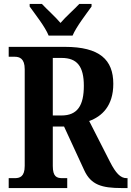

<svg xmlns="http://www.w3.org/2000/svg" viewBox="-20 -951 665 971"><path d="M226 -771H347C366 -816 416 -880 443 -918V-931H381C357 -905 312 -866 286 -835C260 -866 216 -905 192 -931H130V-918C157 -880 208 -816 226 -771ZM24 0H320V-50H296C267 -50 247 -57 247 -112V-311H304L406 -90C440 -16 495 0 595 0H625V-50H620C589 -50 565 -76 536 -133L431 -339C495 -362 553 -415 553 -527C553 -649 484 -714 308 -714H24V-664H54C78 -664 105 -656 105 -601V-112C105 -57 80 -50 54 -50H24ZM291 -367H247V-658H292C370 -658 404 -615 404 -517C404 -418 372 -367 291 -367Z"/></svg>

Font: Noto Serif Armenian Condensed
Style: Bold
Weight: 700
Width: 3
Designer: Monotype Design Team
Foundry: Monotype Imaging Inc.
Version: Version 2.008